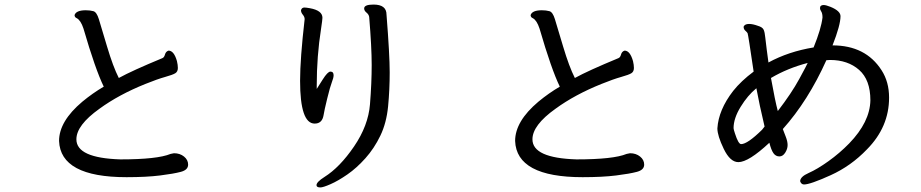

<svg xmlns="http://www.w3.org/2000/svg" viewBox="-20 -771 4040 842"><path d="M535 6Q245 6 239 -153Q239 -239 341 -325Q387 -363 435 -391Q398 -467 346 -646Q334 -682 317 -691Q307 -695 307 -705Q314 -726 356 -726Q375 -726 389.5 -722Q404 -718 413.5 -687Q423 -656 449.5 -567Q476 -478 501 -429Q559 -461 692 -516Q700 -519 703.5 -532Q707 -545 719 -549Q743 -549 756 -503Q760 -486 760 -473Q760 -457 749 -450Q738 -443 704 -433.5Q670 -424 618 -403Q501 -356 416 -294Q315 -222 315 -160Q315 -78 508 -72Q670 -72 728 -96L743 -99Q769 -99 787 -84.5Q805 -70 805 -49Q805 -26 773.5 -17.5Q742 -9 682 -1.5Q622 6 535 6Z M1360 -229Q1296 -229 1296 -417Q1296 -513 1316 -687Q1316 -697 1308 -706.5Q1300 -716 1300 -726Q1303 -738 1315 -738Q1322 -738 1339 -735Q1394 -725 1394 -693Q1394 -685 1388 -645Q1369 -525 1369 -395Q1369 -385 1369 -381L1395 -422Q1417 -457 1429 -457Q1443 -457 1443 -441Q1443 -430 1435.5 -411Q1428 -392 1415 -339Q1402 -286 1399 -266Q1393 -229 1360 -229ZM1385 51Q1368 51 1368 41Q1368 27 1403 5Q1470 -37 1532.5 -128.5Q1595 -220 1602.5 -313.5Q1610 -407 1610 -486Q1610 -564 1599 -697Q1597 -708 1587 -716Q1577 -724 1577 -734Q1577 -751 1618 -751Q1675 -751 1675 -707Q1689 -530 1689 -454Q1689 -378 1682 -305Q1675 -232 1648 -176Q1621 -120 1582.5 -77Q1544 -34 1503.5 -6Q1463 22 1430 36.5Q1397 51 1385 51Z M2535 6Q2245 6 2239 -153Q2239 -239 2341 -325Q2387 -363 2435 -391Q2398 -467 2346 -646Q2334 -682 2317 -691Q2307 -695 2307 -705Q2314 -726 2356 -726Q2375 -726 2389.5 -722Q2404 -718 2413.5 -687Q2423 -656 2449.5 -567Q2476 -478 2501 -429Q2559 -461 2692 -516Q2700 -519 2703.5 -532Q2707 -545 2719 -549Q2743 -549 2756 -503Q2760 -486 2760 -473Q2760 -457 2749 -450Q2738 -443 2704 -433.5Q2670 -424 2618 -403Q2501 -356 2416 -294Q2315 -222 2315 -160Q2315 -78 2508 -72Q2670 -72 2728 -96L2743 -99Q2769 -99 2787 -84.5Q2805 -70 2805 -49Q2805 -26 2773.5 -17.5Q2742 -9 2682 -1.5Q2622 6 2535 6Z M3230 -139Q3258 -139 3322 -202L3333 -216Q3310 -313 3297 -384Q3259 -353 3228 -302.5Q3197 -252 3197 -209Q3197 -204 3203 -186Q3218 -139 3230 -139ZM3391 -284Q3451 -362 3485 -424.5Q3519 -487 3522 -495Q3434 -472 3361 -429Q3379 -329 3391 -284ZM3506 38Q3494 38 3489 24Q3489 4 3526.5 -12.5Q3564 -29 3613 -64Q3662 -99 3704 -142Q3795 -236 3797 -331Q3797 -421 3747.5 -464.5Q3698 -508 3620 -508L3604 -507Q3524 -329 3413 -205Q3417 -194 3425.5 -172.5Q3434 -151 3434 -135Q3434 -118 3423.5 -101.5Q3413 -85 3398 -85Q3382 -85 3372 -99Q3362 -113 3354 -145Q3263 -60 3218 -60Q3182 -60 3154 -118Q3126 -176 3126 -208Q3131 -289 3195 -372Q3230 -416 3285 -457Q3261 -621 3258.5 -625.5Q3256 -630 3248.5 -636.5Q3241 -643 3241 -654Q3246 -666 3265 -666Q3281 -666 3303 -658Q3324 -652 3329 -640.5Q3334 -629 3336 -607Q3338 -585 3342.5 -553Q3347 -521 3350 -497Q3438 -545 3548 -563Q3581 -644 3587 -694Q3587 -712 3581.5 -720.5Q3576 -729 3576 -735Q3576 -749 3592 -749Q3602 -749 3622 -741Q3666 -723 3666 -700Q3666 -661 3631 -572Q3776 -572 3846 -463Q3879 -412 3879 -343Q3879 -214 3782 -116Q3712 -43 3622.5 -2.5Q3533 38 3506 38Z"/></svg>

Font: LXGW WenKai Lite Medium
Style: Regular
Weight: 500
Designer: LXGW / Fontworks Inc.
Foundry: LXGW / Fontworks Inc.
Version: Version 1.511; March 25, 2025